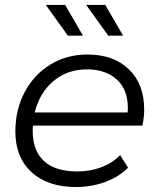

<svg xmlns="http://www.w3.org/2000/svg" viewBox="-20 -750 644 775"><path d="M113 -243Q112 -236 112 -222Q112 -142 157.5 -100Q203 -58 293 -58Q345 -58 390.5 -75.5Q436 -93 465 -124L497 -73Q460 -36 404.5 -15.5Q349 5 287 5Q173 5 107.5 -55Q42 -115 42 -219Q42 -307 79.5 -378Q117 -449 183.5 -489.5Q250 -530 333 -530Q438 -530 500 -470.5Q562 -411 562 -307Q562 -278 555 -243ZM120 -296H495Q496 -303 496 -315Q496 -389 451 -429.5Q406 -470 331 -470Q252 -470 196 -423Q140 -376 120 -296ZM165 -730H243L315 -606H254ZM328 -730H405L477 -606H417Z"/></svg>

Font: Idrija
Style: Italic
Weight: 400
Italic angle: -11.3°
Designer: Julieta Ulanovsky
Foundry: Julieta Ulanovsky
Version: Version 7.200